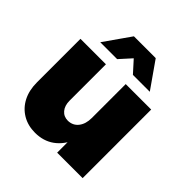

<svg xmlns="http://www.w3.org/2000/svg" viewBox="-204 -917 1077 1077"><g transform="rotate(45 334.0 -378.5)"><path d="M248 -256Q248 -216 268 -192.5Q288 -169 321 -169Q360 -170 382.5 -199Q405 -228 405 -275H451Q451 -185 425 -122Q399 -59 351.5 -25Q304 9 238 9Q181 9 137.5 -17Q94 -43 70 -89.5Q46 -136 46 -199V-544H248ZM405 -544H607V0H405ZM248 -766H421L531 -609H397L284 -734H385L272 -609H138Z"/></g></svg>

Font: Alexandria ExtraBold
Style: Regular
Weight: 800
Designer: Mohamed Gaber
Foundry: Kief Type Foundry
Version: Version 5.100